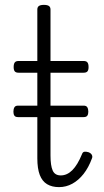

<svg xmlns="http://www.w3.org/2000/svg" viewBox="-20 -750 427 787"><path d="M222 17Q193 17 173 5Q153 -7 143 -33Q133 -59 133 -101V-452H56Q45 -452 40.5 -457.5Q36 -463 36 -475Q36 -488 40.5 -494Q45 -500 56 -500H133V-711Q133 -721 139.5 -725.5Q146 -730 160 -730Q174 -730 180.5 -725.5Q187 -721 187 -711V-500H323Q334 -500 338.5 -494Q343 -488 343 -475Q343 -463 338.5 -457.5Q334 -452 323 -452H187V-113Q187 -71 196 -51Q205 -31 229 -31Q255 -31 276.5 -52.5Q298 -74 316 -118Q319 -127 326 -128Q333 -129 343 -126Q353 -122 356.5 -115Q360 -108 357 -101Q343 -63 322.5 -37Q302 -11 276.5 3Q251 17 222 17ZM54 -270Q43 -270 39 -276Q35 -282 35 -292Q35 -303 39 -310Q43 -317 54 -317H323Q334 -317 338 -310Q342 -303 342 -292Q342 -282 338 -276Q334 -270 323 -270Z"/></svg>

Font: Playwrite FR Moderne ExtraLight
Style: Regular
Weight: 250
Version: Version 1.002